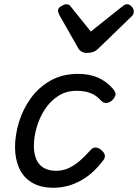

<svg xmlns="http://www.w3.org/2000/svg" viewBox="-20 -868 652 907"><path d="M234 19Q171 19 130 -6Q89 -31 70 -75Q51 -119 51 -172Q51 -230 69.5 -291Q88 -352 125.5 -404Q163 -456 219 -487.5Q275 -519 349 -519Q403 -519 443.5 -501Q484 -483 515 -447Q529 -429 525 -417Q521 -405 509 -393Q496 -383 483 -381.5Q470 -380 456 -394Q437 -416 409.5 -427.5Q382 -439 341 -439Q292 -439 254 -414Q216 -389 191 -350Q166 -311 153 -265.5Q140 -220 140 -178Q140 -143 151 -116.5Q162 -90 185 -76Q208 -62 243 -61Q278 -61 307 -75Q336 -89 361 -112Q386 -135 409 -160Q421 -174 436.5 -170.5Q452 -167 462 -156Q474 -145 475.5 -133Q477 -121 465 -107Q428 -59 389 -32Q350 -5 311 7Q272 19 234 19ZM581 -848Q592 -848 602 -837Q612 -826 612 -814Q612 -805 609 -799.5Q606 -794 601 -790L446 -640Q433 -627 420 -622.5Q407 -618 390 -618Q376 -618 365 -624.5Q354 -631 348 -643L261 -796Q257 -804 255.5 -809Q254 -814 254 -818Q254 -830 269 -839Q284 -848 293 -848Q303 -848 308.5 -843Q314 -838 319 -831L409 -719L552 -833Q559 -838 565.5 -843Q572 -848 581 -848Z"/></svg>

Font: Playwrite AU SA
Style: Regular
Weight: 400
Designer: Veronika Burian, José Scaglione
Foundry: TypeTogether
Version: Version 1.002